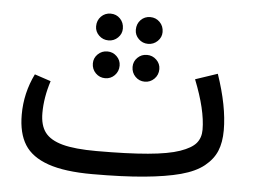

<svg xmlns="http://www.w3.org/2000/svg" viewBox="-47 -670 978 743"><g transform="rotate(5 442.0 -298.5)"><path d="M301.8 -557.1Q301.8 -580.1 316.9 -595.5Q332 -610.8 354 -610.8Q376 -610.8 390.9 -595.5Q405.8 -580.1 405.8 -557.1Q405.8 -536.6 390.6 -521.7Q375.5 -506.8 354 -506.8Q332.5 -506.8 317.1 -521.7Q301.8 -536.6 301.8 -557.1ZM456.1 -557.1Q456.1 -580.1 470.9 -595.5Q485.8 -610.8 507.8 -610.8Q529.8 -610.8 544.9 -595.5Q560.1 -580.1 560.1 -557.1Q560.1 -536.6 544.7 -521.7Q529.3 -506.8 507.8 -506.8Q486.3 -506.8 471.2 -521.7Q456.1 -536.6 456.1 -557.1ZM301.8 -413.1Q301.8 -434.1 317.1 -449Q332.5 -463.9 354 -463.9Q375.5 -463.9 390.6 -449Q405.8 -434.1 405.8 -413.1Q405.8 -390.6 390.6 -375.2Q375.5 -359.9 354 -359.9Q332.5 -359.9 317.1 -375.2Q301.8 -390.6 301.8 -413.1ZM456.1 -413.1Q456.1 -434.1 471.2 -449Q486.3 -463.9 507.8 -463.9Q529.3 -463.9 544.7 -449Q560.1 -434.1 560.1 -413.1Q560.1 -390.6 544.7 -375.2Q529.3 -359.9 507.8 -359.9Q486.3 -359.9 471.2 -375.2Q456.1 -390.6 456.1 -413.1ZM787.1 -415Q829.1 -292.5 829.1 -199.2Q829.1 -151.9 815.2 -118.4Q801.3 -85 768.6 -58.6Q735.8 -32.2 679 -16.8Q622.1 -1.5 538.3 6.3Q454.6 14.2 336.9 14.2Q229.5 14.2 165 -8.3Q100.6 -30.8 72.8 -75.2Q44.9 -119.6 44.9 -191.9Q44.9 -275.4 82 -351.1L145 -330.1Q124 -265.1 124 -205.1Q124 -156.7 144.8 -129.4Q165.5 -102.1 213.4 -89.1Q261.2 -76.2 345.2 -76.2Q465.8 -76.2 544.9 -83.3Q624 -90.3 668.2 -105.7Q712.4 -121.1 729.7 -141.8Q747.1 -162.6 747.1 -193.8Q747.1 -271 701.2 -386.2Z"/></g></svg>

Font: FiraGO
Style: Regular
Weight: 400
Designer: bBox Type
Foundry: bBox Type GmbH
Version: Version 1.001;PS 001.001;hotconv 1.0.88;makeotf.lib2.5.64775